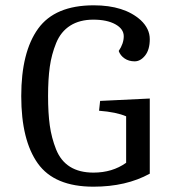

<svg xmlns="http://www.w3.org/2000/svg" viewBox="-20 -696 651 723"><path d="M332 7Q185 7 122.5 -80.5Q60 -168 60 -334Q60 -500 123.5 -588Q187 -676 333 -676Q448 -676 510 -620Q544 -588 544 -548.5Q544 -509 526.5 -487Q509 -465 487 -465Q465 -465 449 -476Q433 -487 427 -504Q446 -532 446 -559.5Q446 -587 414.5 -604.5Q383 -622 331.5 -622Q280 -622 244.5 -599.5Q209 -577 191.5 -534Q174 -491 167.5 -444.5Q161 -398 161 -334Q161 -270 167.5 -223.5Q174 -177 191 -134Q226 -46 332 -46Q403 -46 455 -83V-258Q418 -274 353 -279L357 -316L544 -325V-42Q455 7 332 7Z"/></svg>

Font: Caladea
Style: Regular
Weight: 400
Designer: Carolina Giovagnoli and Andres Torresi
Foundry: Carolina Giovagnoli and Andres Torresi
Version: Version 1.002